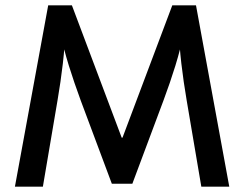

<svg xmlns="http://www.w3.org/2000/svg" viewBox="-20 -701 917 721"><path d="M36 0 161 -681H250L437 -184H440L627 -681H716L841 0H736L681 -324Q669 -394 661 -462.5Q653 -531 651 -600H676Q658 -517 638.5 -454Q619 -391 594 -324L477 -11H400L283 -324Q258 -392 238.5 -454.5Q219 -517 201 -600H226Q224 -531 216 -462.5Q208 -394 196 -324L141 0Z"/></svg>

Font: Gabarito
Style: Regular
Weight: 400
Designer: Leandro Assis / Alvaro Franca / Felipe Casaprima
Foundry: Naipe Foundry
Version: Version 1.000